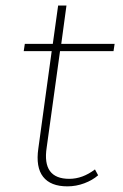

<svg xmlns="http://www.w3.org/2000/svg" viewBox="-20 -657 439 687"><path d="M147 -128.9Q129.9 -17.1 228 -17.1Q275.4 -17.1 319.8 -50.8L331.1 -29.8Q311 -12.2 281.7 -1.2Q252.4 9.8 221.2 9.8Q161.1 9.8 134.3 -24.4Q107.4 -58.6 117.2 -126L165 -474.1H64.9L68.8 -500H168.9L188 -637.2H217.8L199.2 -500H390.1L386.2 -474.1H194.8Z"/></svg>

Font: Human Sans ExtraLight
Style: Italic
Weight: 200
Italic angle: -8°
Designer: Tim Radville
Foundry: Continuum
Version: Version 1.000;FEAKit 1.0